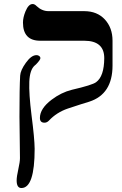

<svg xmlns="http://www.w3.org/2000/svg" viewBox="-20 -613 610 963"><path d="M226.1 -8.8Q215.8 2.4 203.1 2.4Q180.2 2.4 180.2 -21.5Q180.2 -68.4 238.8 -112.8Q287.1 -149.4 340.3 -162.6Q443.4 -186.5 461.9 -200.7Q502.4 -230 502.9 -321.3Q502.9 -408.7 402.3 -408.7H181.6Q95.2 -408.7 95.2 -500Q95.2 -525.4 107.9 -556.2Q123 -592.8 143.6 -592.8Q153.8 -592.8 163.6 -582.5Q190.4 -557.1 223.6 -557.1H402.3Q467.3 -557.1 505.9 -515.4Q544.4 -473.6 544.4 -408.7V-284.2Q544.4 -140.6 427.7 -103Q397.5 -94.2 319.8 -68.4Q264.2 -49.3 226.1 -8.8ZM138.2 -34.2Q153.3 81.5 153.8 133.3Q153.8 330.1 87.4 330.1Q63.5 330.1 63.5 292Q63.5 272.9 71.8 236.1Q80.1 199.2 80.1 180.2Q80.1 146 78.9 76.2Q77.6 6.3 77.6 -27.8Q77.6 -171.4 81.1 -233.4Q82.5 -260.3 109.9 -298.3Q137.2 -336.4 162.6 -336.4Q167.5 -336.4 171.4 -335Q182.6 -330.1 182.6 -321.3Q182.6 -312.5 160.2 -289.6L153.8 -284.2Q129.4 -262.7 127 -203.1Q124.5 -143.6 138.2 -34.2Z"/></svg>

Font: Accordance
Style: Bold-Italic
Weight: 700
Italic angle: -11°
Version: Version 1.2 (build January 31, 2020) Miklal Software Solutio